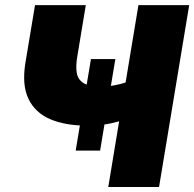

<svg xmlns="http://www.w3.org/2000/svg" viewBox="-20 -748 777 768"><path d="M325.7 -245.6Q241.2 -245.6 180.9 -271.2Q120.6 -296.9 93.8 -352.8Q66.9 -408.7 82 -499L120.1 -727.5H323.2L288.6 -518.6Q282.7 -482.9 287.1 -456.5Q291.5 -430.2 313.5 -416Q335.4 -401.9 382.3 -401.9Q411.1 -401.9 436.5 -406.5Q461.9 -411.1 482.4 -418L533.7 -727.5H736.8L616.2 0H413.1L456.5 -262.7Q421.4 -252.9 391.6 -249.3Q361.8 -245.6 325.7 -245.6ZM282.7 -145.5 343.8 -511.7H441.4L380.4 -145.5Z"/></svg>

Font: Inter Display Black
Style: Italic
Weight: 900
Italic angle: -9.39999°
Designer: Rasmus Andersson
Foundry: rsms
Version: Version 4.000;git-a52131595